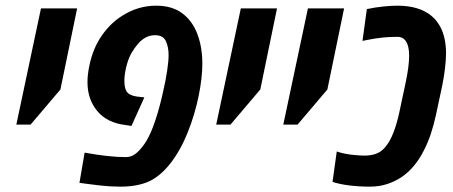

<svg xmlns="http://www.w3.org/2000/svg" viewBox="-20 -660 1626 689"><path d="M38.6 -212.9 127 -629.9H256.8L196.8 -338.9L89.8 -212.9Z M411.6 9.8Q375.5 9.8 338.9 5.6Q302.2 1.5 286.1 -1L265.1 -3.9L283.7 -112.3Q371.6 -96.2 431.2 -96.2Q454.6 -96.2 473.4 -114Q492.2 -131.8 506.3 -155.8Q522.5 -183.1 537.8 -229.2Q553.2 -275.4 565.4 -331.5Q574.7 -372.1 579.8 -406Q585 -439.9 585 -462.9Q585 -491.2 575.2 -512.5Q565.4 -533.7 536.1 -533.7Q501.5 -533.7 474.1 -501.5Q462.4 -487.8 452.4 -470.5Q442.4 -453.1 436.5 -432.6Q432.1 -418.5 429.2 -401.6Q426.3 -384.8 426.3 -371.1Q426.3 -337.4 439.5 -325.7Q452.6 -314 485.4 -312L498 -310.5L451.7 -208L430.2 -211.4Q364.3 -219.2 329.1 -261.5Q293.9 -303.7 293.9 -365.7Q293.9 -378.9 295.7 -394.3Q297.4 -409.7 301.3 -427.2Q314 -486.8 344.5 -531.2Q375 -575.7 417 -602.5Q474.1 -639.6 540.5 -639.6Q597.7 -639.6 634.3 -612.1Q670.9 -584.5 688.5 -537.4Q706.1 -490.2 706.1 -431.6Q706.1 -379.9 692.6 -314.5Q679.2 -249 653.8 -185.3Q628.4 -121.6 592.3 -74.7Q554.7 -26.9 513.4 -8.5Q472.2 9.8 411.6 9.8Z M755.9 -212.9 844.2 -629.9H974.1L914.1 -338.9L807.1 -212.9Z M996.6 -212.9 1085 -629.9H1214.8L1154.8 -338.9L1047.9 -212.9Z M1307.6 9.8Q1269 9.8 1233.4 5.4Q1197.8 1 1173.3 -7.3L1188.5 -116.7Q1189.5 -116.2 1190.2 -116Q1190.9 -115.7 1191.9 -115.2Q1214.8 -107.9 1242.2 -104.7Q1269.5 -101.6 1288.6 -101.6Q1312 -101.6 1330.1 -108.4Q1348.1 -115.2 1362.3 -131.8Q1379.4 -151.9 1392.1 -184.8Q1404.8 -217.8 1413.6 -259.8L1436 -365.2Q1448.2 -422.9 1448.2 -460Q1448.2 -494.6 1437 -511.2Q1426.8 -527.8 1406.2 -527.8Q1379.9 -527.8 1354.2 -525.4Q1328.6 -522.9 1292 -515.6Q1289.6 -515.1 1286.9 -514.4Q1284.2 -513.7 1280.8 -513.2L1296.4 -627.4Q1326.7 -633.8 1355.5 -636.7Q1384.3 -639.6 1406.7 -639.6Q1483.4 -639.6 1527.8 -603.5Q1564.5 -572.8 1575.7 -519.5Q1580.6 -495.6 1580.6 -469.2Q1580.6 -446.3 1577.1 -416.3Q1573.7 -386.2 1567.4 -355L1544.9 -249.5Q1537.1 -212.9 1525.9 -179.2Q1514.6 -145.5 1499 -116.2Q1484.4 -87.9 1465.3 -64.9Q1446.3 -42 1422.4 -25.4Q1397.9 -8.8 1369.1 0.5Q1340.3 9.8 1307.6 9.8Z"/></svg>

Font: Open Sans Condensed
Style: Bold Italic
Weight: 700
Width: 3
Italic angle: -12°
Designer: Monotype Design Team
Foundry: Monotype Imaging Inc.
Version: Version 3.003; ttfautohint (v1.8.4)